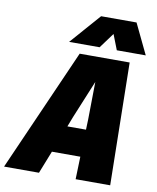

<svg xmlns="http://www.w3.org/2000/svg" viewBox="-135 -1002 884 1078"><g transform="rotate(10 306.5 -463.0)"><path d="M556 -698 568 0H371L375 -129H213L162 0H-37L271 -698ZM380 -284 382 -341 385 -557 296 -341 274 -284ZM353 -926H555L638 -753H473L439 -840L375 -753H201Z"/></g></svg>

Font: Azeret Mono ExtraBold
Style: Italic
Weight: 800
Italic angle: -12°
Designer: Martin Vácha
Foundry: Displaay
Version: Version 1.000; Glyphs 3.0.3, build 3074